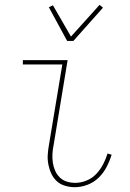

<svg xmlns="http://www.w3.org/2000/svg" viewBox="-20 -770 540 798"><path d="M291 8Q270 8 250 2Q230 -4 216 -17Q202 -30 193.5 -48Q185 -66 181 -86.5Q177 -107 178.5 -128Q180 -149 184 -171L239 -502H75V-520H261L203 -168Q199 -149 198 -130.5Q197 -112 199.5 -94.5Q202 -77 209 -61Q216 -45 228 -33Q240 -21 257 -15.5Q274 -10 293 -10Q316 -10 339.5 -19.5Q363 -29 380 -47Q397 -65 408.5 -87Q420 -109 427 -132L444 -127Q436 -101 423 -76Q410 -51 390 -31.5Q370 -12 343.5 -2Q317 8 291 8ZM259 -600 183 -740 200 -748 275 -618 394 -750 408 -738 285 -600Z"/></svg>

Font: Iosevka Thin
Style: Italic
Weight: 100
Italic angle: -9°
Monospace: yes
Designer: Belleve Invis
Foundry: Belleve Invis
Version: Version 32.5.0; ttfautohint (v1.8.4)